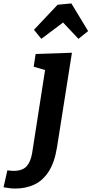

<svg xmlns="http://www.w3.org/2000/svg" viewBox="-147 -841 526 1103"><path d="M90.5 -617.9 48.1 -669.8 183.9 -813.8 263 -821.3 359.3 -662.4 303.7 -617.9 176 -753.3 264.4 -748.5ZM-126.7 234.7 -104.6 137.6Q-94.6 138.6 -85.9 139.6Q-77.2 140.6 -68.5 140.6Q-18.1 140.6 5.9 114.2Q29.8 87.8 38 36.1L114 -451.9L125.4 -434.7L46.7 -457.9L57.6 -530.9L266.2 -538L180.8 3.4Q166.3 93.5 131.9 145.7Q97.5 197.9 48.7 220Q0 242.1 -58.3 242.1Q-77.9 242.1 -93.4 239.9Q-108.9 237.7 -126.7 234.7Z"/></svg>

Font: Bitter Thin
Style: Italic
Weight: 100
Italic angle: -9°
Designer: Sol Matas, and Bitter project Authors
Foundry: Sol Matas
Version: Version 2.002